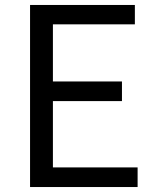

<svg xmlns="http://www.w3.org/2000/svg" viewBox="-20 -753 629 773"><path d="M101 0V-733H523V-655H193V-425H471V-346H193V-79H534V0Z"/></svg>

Font: Noto Sans KR Thin
Style: Regular
Weight: 400
Version: Version 2.004-H2;hotconv 1.0.118;makeotfexe 2.5.65603